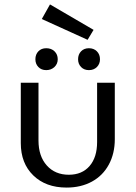

<svg xmlns="http://www.w3.org/2000/svg" viewBox="-20 -842 613 868"><path d="M169 -756 206 -822 403 -707 376 -662ZM140 -574Q140 -596 153.5 -610Q167 -624 189 -624Q212 -624 226.5 -610Q241 -596 241 -574Q241 -553 226 -539Q211 -525 189 -525Q167 -525 153.5 -539Q140 -553 140 -574ZM333 -574Q333 -596 346.5 -610Q360 -624 382 -624Q404 -624 418 -610Q432 -596 432 -574Q432 -553 418 -539Q404 -525 382 -525Q360 -525 346.5 -539Q333 -553 333 -574ZM74 -195V-468H154V-207Q154 -136 191.5 -94Q229 -52 291 -52Q351 -52 385 -91.5Q419 -131 419 -200V-468H499V-213Q499 -148 472 -98Q445 -48 395.5 -21Q346 6 281 6Q187 6 130.5 -49Q74 -104 74 -195Z"/></svg>

Font: Ysabeau SC Medium
Style: Regular
Weight: 500
Designer: Christian Thalmann (Catharsis Fonts)
Version: Version 0.003